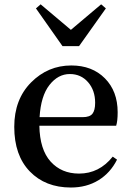

<svg xmlns="http://www.w3.org/2000/svg" viewBox="-20 -839 603 874"><path d="M339.8 -628.9H264.6L143.6 -800.8L165 -819.3L302.7 -703.1L440.4 -819.3L461.9 -800.8ZM160.2 -305.7H356.4Q388.7 -305.7 400.9 -321.3Q413.1 -336.9 413.1 -371.1Q413.1 -427.7 380.9 -464.8Q348.6 -502 297.9 -502Q244.1 -502 205.1 -452.1Q166 -402.3 160.2 -305.7ZM508.8 -266.6H159.2Q161.1 -158.2 210.4 -103.5Q259.8 -48.8 339.8 -48.8Q431.6 -48.8 493.2 -126L512.7 -112.3Q482.4 -51.8 428.2 -18.6Q374 14.6 302.7 14.6Q186.5 14.6 115.7 -58.6Q44.9 -131.8 44.9 -261.7Q44.9 -386.7 121.6 -463.9Q198.2 -541 304.7 -541Q399.4 -541 457.5 -482.4Q515.6 -423.8 515.6 -328.1Q515.6 -288.1 508.8 -266.6Z"/></svg>

Font: GenYoMin TW TTF SemiBold
Style: Regular
Weight: 600
Version: Version 1.300